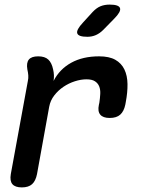

<svg xmlns="http://www.w3.org/2000/svg" viewBox="-20 -805 640 835"><path d="M75 10Q46 10 34 -4Q22 -18 27 -48L101 -452Q104 -465 103 -477.5Q102 -490 99 -503Q94 -532 105.5 -546Q117 -560 146 -560Q175 -560 190 -546Q205 -532 211 -503Q214 -491 214.5 -478Q215 -465 213 -453Q239 -504 289.5 -532Q340 -560 411 -560Q455 -560 481.5 -545Q508 -530 521 -503Q534 -476 534.5 -439.5Q535 -403 527 -361L525 -350Q519 -321 503 -306.5Q487 -292 457 -292Q428 -292 416 -306.5Q404 -321 410 -349L412 -358Q415 -378 416 -396.5Q417 -415 411.5 -429Q406 -443 393 -451.5Q380 -460 356 -460Q332 -460 305.5 -451.5Q279 -443 256 -427.5Q233 -412 216 -390Q199 -368 194 -341L141 -48Q135 -18 119.5 -4Q104 10 75 10ZM360 -645Q321 -645 316 -660Q311 -675 341 -707L383 -753Q400 -771 417.5 -778Q435 -785 457 -785Q497 -785 502 -769.5Q507 -754 476 -723L429 -675Q414 -660 397 -652.5Q380 -645 360 -645Z"/></svg>

Font: Maple Mono NL SemiBold
Style: Italic
Weight: 600
Italic angle: -10°
Monospace: yes
Designer: subframe7536
Version: Version 7.000